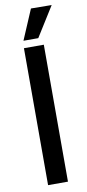

<svg xmlns="http://www.w3.org/2000/svg" viewBox="-96 -896 423 932"><g transform="rotate(-10 115.5 -429.5)"><path d="M66 -711 129 -859 231 -858 139 -711ZM160 0H62V-675H160Z"/></g></svg>

Font: Gemunu Libre SemiBold
Style: Regular
Weight: 600
Designer: Puspanada Ekanayake, Sola Matas, Pathum Egodawatta, Kosala Senevirathne
Foundry: mooniak
Version: Version 1.100